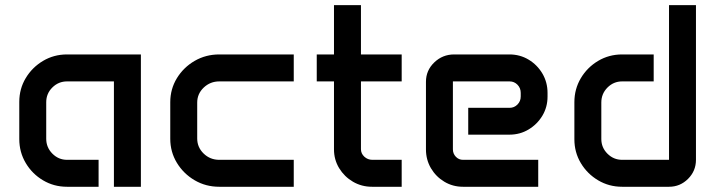

<svg xmlns="http://www.w3.org/2000/svg" viewBox="-20 -714 2739 734"><path d="M53.7 -324.2Q53.7 -374.5 78.4 -415.5Q103 -456.5 144.5 -481.2Q186 -505.9 236.3 -505.9H518.6V0H415.5V-402.8H236.3Q203.6 -402.8 180.2 -379.6Q156.7 -356.4 156.7 -323.2V-183.6Q156.7 -150.4 180.2 -126.7Q203.6 -103 236.3 -103H356.9V0H236.3Q186 0 144.5 -24.7Q103 -49.3 78.4 -90.8Q53.7 -132.3 53.7 -182.6Z M630.9 -323.2Q630.9 -373.5 656.2 -415Q681.6 -456.5 724.1 -481.2Q766.6 -505.9 818.4 -505.9H1103V-402.8H818.4Q783.7 -402.8 758.8 -379.2Q733.9 -355.5 733.9 -321.8V-184.6Q733.9 -150.9 758.5 -127Q783.2 -103 818.4 -103H1103V0H818.4Q766.6 0 724.1 -24.9Q681.6 -49.8 656.2 -91.6Q630.9 -133.3 630.9 -183.6Z M1190.9 -505.9H1256.8V-694.3H1359.9V-505.9H1515.6V-402.8H1359.9V-143.6Q1359.9 -127 1372.8 -115Q1385.7 -103 1403.8 -103H1515.6V0H1402.3Q1362.3 0 1329.3 -19.3Q1296.4 -38.6 1276.6 -71Q1256.8 -103.5 1256.8 -143.1V-402.8H1190.9Z M1608.4 -401.4Q1608.4 -444.8 1640.1 -475.3Q1671.9 -505.9 1716.3 -505.9H1927.2Q1967.8 -505.9 2000.7 -486.1Q2033.7 -466.3 2053.5 -432.9Q2073.2 -399.4 2073.2 -358.9V-344.7Q2073.2 -304.7 2053.5 -271.7Q2033.7 -238.8 2000.7 -219Q1967.8 -199.2 1927.2 -199.2H1770V-301.8H1928.2Q1945.8 -301.8 1958.3 -314.5Q1970.7 -327.1 1970.7 -345.2V-358.9Q1970.7 -377.4 1958.3 -390.1Q1945.8 -402.8 1928.2 -402.8H1711.4V-143.1Q1711.4 -126.5 1722.7 -114.7Q1733.9 -103 1750 -103H2037.6V0H1750Q1710.9 0 1678.7 -19.3Q1646.5 -38.6 1627.4 -71Q1608.4 -103.5 1608.4 -142.6Z M2175.8 -323.2Q2175.8 -373.5 2200.4 -415Q2225.1 -456.5 2266.6 -481.2Q2308.1 -505.9 2358.4 -505.9H2479V-402.8H2358.4Q2325.7 -402.8 2302.2 -379.2Q2278.8 -355.5 2278.8 -322.3V-182.6Q2278.8 -149.9 2302.2 -126.5Q2325.7 -103 2358.4 -103H2537.6V-694.3H2640.6V-103Q2640.6 -60.5 2610.4 -30.3Q2580.1 0 2537.6 0H2358.4Q2308.1 0 2266.6 -24.7Q2225.1 -49.3 2200.4 -90.6Q2175.8 -131.8 2175.8 -181.6Z"/></svg>

Font: Anta
Style: Regular
Weight: 400
Designer: Sergej Lebedev
Foundry: Sergej Lebedev
Version: Version 1.000; ttfautohint (v1.8.4.7-5d5b)